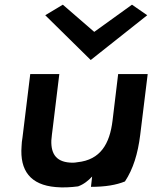

<svg xmlns="http://www.w3.org/2000/svg" viewBox="-20 -789 650 819"><path d="M109 -473 76 -203C74 -190 72 -177 72 -165C64 -61 110 0 218 9C249 12 282 10 313 6C338 -3 357 -19 373 -36L368 8C430 8 476 0 513 -15C548 -68 568 -133 578 -213L610 -473H484L460 -274C448 -176 409 -107 310 -97C304 -96 298 -95 291 -95C223 -95 197 -129 199 -190C200 -207 203 -225 205 -243L233 -473ZM173 -724 367 -533 608 -724 543 -769 382 -653 248 -769Z"/></svg>

Font: Bluebird
Style: ExtObl
Weight: 400
Designer: Jasper
Foundry: Cannot Into Space Fonts
Version: Version 0.98